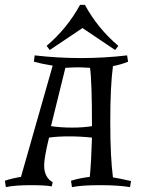

<svg xmlns="http://www.w3.org/2000/svg" viewBox="-34 -759 589 787"><path d="M108 -532Q202 -521 298 -521Q394 -521 487 -532L491 -506Q461 -494 429 -488Q418 -406 418 -260Q418 -114 429 -32Q449 -29 503 -17L499 8Q451 0 376 0Q301 0 261 8L257 -18Q291 -29 334 -34Q340 -92 343 -195Q296 -200 249 -200Q202 -200 167 -195Q147 -113 147 -81Q147 -32 182 -12L178 5Q155 0 91 0Q27 0 -10 8L-14 -18Q10 -27 52 -34L182 -490Q138 -497 105 -506ZM175 -242Q214 -236 261.5 -236Q309 -236 343 -242Q343 -427 335 -481Q301 -483 284.5 -483Q268 -483 234 -481ZM304 -644 170 -554 157 -571Q241 -642 294 -739H314Q367 -642 451 -571L438 -554Z"/></svg>

Font: Almendra SC
Style: Regular
Weight: 400
Designer: Ana Sanfelippo
Foundry: Ana Sanfelippo
Version: Version 1.003